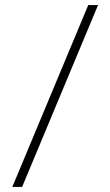

<svg xmlns="http://www.w3.org/2000/svg" viewBox="-20 -735 432 755"><path d="M28.5 0 327 -715H365.5L67 0Z"/></svg>

Font: Newsreader 72pt
Style: Regular
Weight: 400
Designer: Hugues Gentile
Foundry: Production Type
Version: Version 1.003; ttfautohint (v1.8.3)